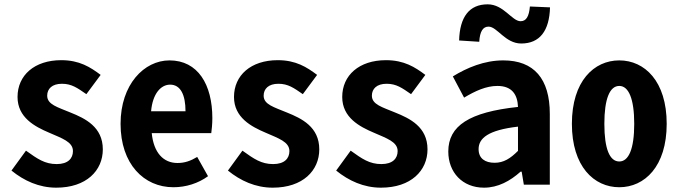

<svg xmlns="http://www.w3.org/2000/svg" viewBox="-20 -853 3131 887"><path d="M240 14C379 14 455 -65 455 -163C455 -267 373 -306 306 -333C246 -358 198 -370 198 -411C198 -443 221 -466 266 -466C311 -466 337 -447 379 -418L445 -507C397 -543 347 -575 263 -575C139 -575 61 -505 61 -405C61 -310 141 -268 207 -240C266 -214 317 -198 317 -155C317 -121 294 -95 242 -95C187 -95 153 -119 100 -157L33 -65C91 -18 160 14 240 14Z M781 12C839 12 896 -6 941 -39L891 -128C861 -110 834 -100 800 -100C735 -100 690 -147 681 -238H956C958 -252 961 -280 961 -307C961 -463 894 -574 763 -574C646 -574 537 -463 537 -281C537 -95 645 12 781 12ZM678 -339C685 -420 723 -462 766 -462C814 -462 837 -415 837 -339Z M1240 14C1379 14 1455 -65 1455 -163C1455 -267 1373 -306 1306 -333C1246 -358 1198 -370 1198 -411C1198 -443 1221 -466 1266 -466C1311 -466 1337 -447 1379 -418L1445 -507C1397 -543 1347 -575 1263 -575C1139 -575 1061 -505 1061 -405C1061 -310 1141 -268 1207 -240C1266 -214 1317 -198 1317 -155C1317 -121 1294 -95 1242 -95C1187 -95 1153 -119 1100 -157L1033 -65C1091 -18 1160 14 1240 14Z M1740 14C1879 14 1955 -65 1955 -163C1955 -267 1873 -306 1806 -333C1746 -358 1698 -370 1698 -411C1698 -443 1721 -466 1766 -466C1811 -466 1837 -447 1879 -418L1945 -507C1897 -543 1847 -575 1763 -575C1639 -575 1561 -505 1561 -405C1561 -310 1641 -268 1707 -240C1766 -214 1817 -198 1817 -155C1817 -121 1794 -95 1742 -95C1687 -95 1653 -119 1600 -157L1533 -65C1591 -18 1660 14 1740 14Z M2216 14C2281 14 2337 -17 2385 -60H2390L2400 0H2520V-327C2520 -489 2447 -574 2305 -574C2217 -574 2137 -540 2072 -500L2124 -402C2176 -433 2226 -456 2278 -456C2347 -456 2371 -414 2373 -359C2148 -335 2051 -272 2051 -153C2051 -57 2116 14 2216 14ZM2265 -101C2222 -101 2191 -120 2191 -164C2191 -215 2236 -252 2373 -268V-156C2338 -121 2307 -101 2265 -101ZM2388 -652C2473 -652 2518 -710 2521 -819L2428 -823C2424 -777 2411 -755 2385 -755C2345 -755 2307 -833 2233 -833C2148 -833 2104 -775 2101 -666L2194 -660C2197 -708 2211 -730 2237 -730C2277 -730 2314 -652 2388 -652Z M2841 12C2958 12 3060 -84 3060 -281C3060 -478 2958 -574 2841 -574C2724 -574 2622 -478 2622 -281C2622 -84 2724 12 2841 12ZM2841 -107C2797 -107 2772 -164 2772 -281C2772 -397 2797 -456 2841 -456C2884 -456 2910 -397 2910 -281C2910 -164 2884 -107 2841 -107Z"/></svg>

Font: Noto Sans Mono CJK SC
Style: Bold
Weight: 700
Designer: Ryoko NISHIZUKA 西塚涼子 (kana, bopomofo & ideographs); Paul D. Hunt (Latin, Greek & Cyrillic); Sandoll Communications 산돌커뮤니
Foundry: Adobe
Version: Version 2.004;hotconv 1.0.118;makeotfexe 2.5.65603